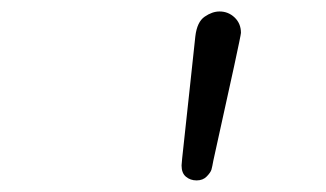

<svg xmlns="http://www.w3.org/2000/svg" viewBox="-20 -640 565 333"><path d="M294.9 -353Q294.9 -356.9 299.1 -394.5Q303.2 -432.1 309.6 -491.5Q315.9 -550.8 318.8 -577.1Q321.8 -602.1 335 -611.1Q348.1 -620.1 360.8 -620.1Q376 -620.1 387 -609.6Q397.9 -599.1 397.9 -583Q397.9 -577.1 350.1 -361.8Q348.1 -350.6 346.7 -345.7Q345.2 -340.8 338.6 -334Q332 -327.1 321 -327.1Q310.1 -327.1 302.5 -333.5Q294.9 -339.8 294.9 -353Z"/></svg>

Font: CMU Typewriter Text
Style: LightOblique
Weight: 200
Italic angle: -9.46001°
Version: Version 0.7.0